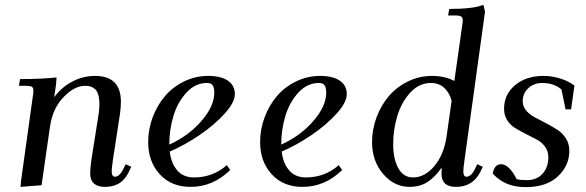

<svg xmlns="http://www.w3.org/2000/svg" viewBox="-20 -766 2424 794"><path d="M58.1 -411.1 63 -439Q150.4 -439 213.9 -445.8L211.9 -418L204.1 -363.8Q234.9 -405.8 279.5 -429Q324.2 -452.1 373 -452.1Q480 -452.1 480 -345.2Q480 -320.3 476.1 -294.9L446.8 -104Q441.9 -68.8 441.9 -58.1Q441.9 -35.2 455.1 -35.2Q473.6 -35.2 488.8 -64.9L500 -86.9L522.9 -76.2L512.2 -54.2Q502.9 -35.6 491.2 -23.2Q479.5 -10.7 466.3 -4.4Q453.1 2 440.4 4.4Q427.7 6.8 413.1 6.8Q384.3 6.8 368.7 -7.1Q353 -21 353 -47.9Q353 -71.8 357.9 -105L387.2 -290Q391.1 -313 391.1 -334Q391.1 -358.9 386 -375.2Q380.9 -391.6 371.3 -398.9Q361.8 -406.2 353 -408.7Q344.2 -411.1 332 -411.1Q287.6 -411.1 242.7 -364.3Q197.8 -317.4 187 -244.1L151.9 0L64.9 6.8L66.9 -17.1L115.2 -363.8Q118.2 -380.9 118.2 -391.1Q118.2 -402.8 111.8 -407Q105.5 -411.1 87.9 -411.1Z M592.8 -178.2Q592.8 -231 611.3 -280.8Q629.9 -330.6 662.1 -368.4Q694.3 -406.2 741.2 -429.2Q788.1 -452.1 840.8 -452.1Q893.6 -452.1 922.4 -432.4Q951.2 -412.6 951.2 -377Q951.2 -342.3 908.2 -295.2Q865.2 -248 804.2 -206.8Q743.2 -165.5 682.1 -139.2Q687.5 -91.3 712.6 -61.8Q737.8 -32.2 782.2 -32.2Q859.9 -32.2 918 -83L932.1 -63Q860.8 6.8 768.1 6.8Q688 6.8 640.4 -45.7Q592.8 -98.1 592.8 -178.2ZM680.2 -168Q761.2 -205.1 813.7 -266.4Q866.2 -327.6 866.2 -382.8Q866.2 -402.3 859.9 -412.6Q853.5 -422.9 835.9 -422.9Q787.6 -422.9 751 -383.1Q714.4 -343.3 697.3 -286.6Q680.2 -230 680.2 -169.9Z M1055.7 -178.2Q1055.7 -231 1074.2 -280.8Q1092.8 -330.6 1125 -368.4Q1157.2 -406.2 1204.1 -429.2Q1251 -452.1 1303.7 -452.1Q1356.4 -452.1 1385.3 -432.4Q1414.1 -412.6 1414.1 -377Q1414.1 -342.3 1371.1 -295.2Q1328.1 -248 1267.1 -206.8Q1206.1 -165.5 1145 -139.2Q1150.4 -91.3 1175.5 -61.8Q1200.7 -32.2 1245.1 -32.2Q1322.8 -32.2 1380.9 -83L1395 -63Q1323.7 6.8 1231 6.8Q1150.9 6.8 1103.3 -45.7Q1055.7 -98.1 1055.7 -178.2ZM1143.1 -168Q1224.1 -205.1 1276.6 -266.4Q1329.1 -327.6 1329.1 -382.8Q1329.1 -402.3 1322.8 -412.6Q1316.4 -422.9 1298.8 -422.9Q1250.5 -422.9 1213.9 -383.1Q1177.2 -343.3 1160.2 -286.6Q1143.1 -230 1143.1 -169.9Z M1518.6 -178.2Q1518.6 -231 1537.1 -280.8Q1555.7 -330.6 1587.9 -368.4Q1620.1 -406.2 1667 -429.2Q1713.9 -452.1 1766.6 -452.1Q1819.3 -452.1 1858.9 -431.2L1891.6 -662.1Q1893.6 -675.8 1893.6 -682.1Q1893.6 -693.4 1886.7 -697.8Q1879.9 -702.1 1862.8 -702.1H1833L1837.9 -729Q1938 -729 1979 -746.1L1985.8 -717.8L1900.9 -104Q1896 -68.8 1896 -58.1Q1896 -35.2 1908.7 -35.2Q1927.7 -35.2 1942.9 -64.9L1953.6 -86.9L1976.6 -76.2L1965.8 -54.2Q1934.6 6.8 1865.7 6.8Q1805.7 6.8 1805.7 -47.9Q1805.7 -64.5 1806.6 -73.2Q1780.3 -34.7 1748.8 -13.9Q1717.3 6.8 1673.8 6.8Q1609.9 6.8 1564.2 -46.9Q1518.6 -100.6 1518.6 -178.2ZM1606 -169.9Q1606 -108.4 1627.2 -70.3Q1648.4 -32.2 1688 -32.2Q1736.3 -32.2 1775.9 -78.9Q1815.4 -125.5 1826.7 -201.2L1847.7 -349.1Q1838.4 -383.8 1816.4 -403.3Q1794.4 -422.9 1761.7 -422.9Q1713.4 -422.9 1676.8 -383.1Q1640.1 -343.3 1623 -286.6Q1606 -230 1606 -169.9Z M2017.6 -47.9Q2024.4 -86.9 2051.8 -86.9Q2085.4 -86.9 2116.7 -24.9Q2133.8 -21 2158.7 -21Q2199.7 -21 2223.6 -47.4Q2247.6 -73.7 2247.6 -116.2Q2247.6 -140.6 2233.9 -159.4Q2220.2 -178.2 2200 -188.7Q2179.7 -199.2 2156 -211.4Q2132.3 -223.6 2112.1 -235.4Q2091.8 -247.1 2078.1 -267.8Q2064.5 -288.6 2064.5 -315.9Q2064.5 -376 2110.4 -414.1Q2156.2 -452.1 2227.5 -452.1Q2262.7 -452.1 2297.4 -441.2Q2332 -430.2 2355.5 -412.1L2341.8 -314H2318.8L2301.8 -396Q2270.5 -422.9 2222.7 -422.9Q2187.5 -422.9 2164.6 -401.1Q2141.6 -379.4 2141.6 -347.2Q2141.6 -326.2 2156 -308.8Q2170.4 -291.5 2191.7 -280.8Q2212.9 -270 2238 -256.6Q2263.2 -243.2 2284.4 -229.7Q2305.7 -216.3 2320.1 -193.8Q2334.5 -171.4 2334.5 -143.1Q2334.5 -81.1 2287.1 -36.6Q2239.7 7.8 2154.8 7.8Q2111.8 7.8 2078.9 -5.1Q2045.9 -18.1 2017.6 -47.9Z"/></svg>

Font: Dihjauti
Style: Bold Italic
Weight: 700
Italic angle: -9°
Designer: T. Christopher White
Version: Version 3.0.0